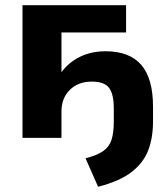

<svg xmlns="http://www.w3.org/2000/svg" viewBox="-20 -527 641 734"><path d="M355 187 307 78Q351 67 374.5 50.5Q398 34 406.5 7Q415 -20 415 -62V-113Q415 -167 397 -191Q379 -215 331 -215Q279 -215 247 -183.5Q215 -152 215 -101V0H66V-507H462V-403H215V-251Q243 -289 286 -310Q329 -331 384 -331Q475 -331 520 -279Q565 -227 565 -119V-63Q565 0 546.5 48Q528 96 482.5 131Q437 166 355 187Z"/></svg>

Font: Mulish ExtraBold
Style: Regular
Weight: 800
Designer: Vernon Adams
Foundry: Vernon Adams
Version: Version 3.603; ttfautohint (v1.8.3)